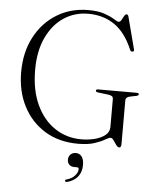

<svg xmlns="http://www.w3.org/2000/svg" viewBox="-61 -764 836 1041"><g transform="rotate(5 357.0 -243.5)"><path d="M619.5 -4.5Q619.5 14.5 608.5 14.5Q600 14.5 591.5 2.5Q583 -9.5 574.8 -21.5Q566.5 -33.5 558 -33.5Q548.5 -33.5 528.8 -21.5Q509 -9.5 473.8 2.2Q438.5 14 384 14Q280 14 203.5 -33Q127 -80 85.2 -161.5Q43.5 -243 43.5 -346.5Q43.5 -454.5 87 -537.2Q130.5 -620 206.2 -666.5Q282 -713 378 -713Q432 -713 466.5 -700.8Q501 -688.5 520 -676.2Q539 -664 546 -664Q554.5 -664 560.8 -675Q567 -686 573 -697Q579 -708 586 -708Q593.5 -708 596.5 -697.5L642 -523Q646 -511 635.5 -509.5Q626.5 -507.5 622 -517Q583.5 -609 522.5 -651Q461.5 -693 379 -693Q305 -693 246 -653.8Q187 -614.5 152.5 -541.2Q118 -468 118 -366Q118 -255 155 -175.8Q192 -96.5 255.8 -54Q319.5 -11.5 400 -11.5Q437.5 -11.5 472.2 -20.2Q507 -29 529.2 -46.8Q551.5 -64.5 551.5 -91V-243.5Q551.5 -253.5 546 -258.2Q540.5 -263 526 -265.5L468 -272.5Q456 -274.5 456 -281Q456 -289 468 -289H677.5Q689.5 -289 689.5 -281.5Q689.5 -275.5 678.5 -272.5L644 -265.5Q619.5 -260.5 619.5 -243.5ZM377 141.5Q357 141.5 347.2 131Q337.5 120.5 337.5 105Q337.5 87 348.8 76Q360 65 377.5 65Q397 65 409.2 80.2Q421.5 95.5 421.5 126.5Q421.5 165.5 400.8 190.8Q380 216 344.5 225Q335 228 332.5 221.5Q330 214.5 339 212.5Q368 204.5 384 186.5Q400 168.5 400 151.5Q400 141.5 390.5 141.5Z"/></g></svg>

Font: Fraunces 72pt S000 Light
Style: Regular
Weight: 300
Version: Version 1.000; ttfautohint (v1.8.3)